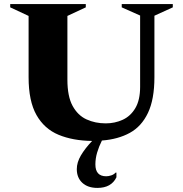

<svg xmlns="http://www.w3.org/2000/svg" viewBox="-20 -680 896 940"><path d="M457 240Q410 240 383 215Q356 190 356 148Q356 115 376 81Q396 47 431 10Q337 9 267 -20Q197 -49 158.5 -117Q120 -185 120 -302V-602L30 -644V-660H400V-644L310 -602V-290Q310 -208 335.5 -161.5Q361 -115 403.5 -95.5Q446 -76 498 -76Q542 -76 580.5 -93.5Q619 -111 642.5 -150.5Q666 -190 666 -255V-604L576 -644V-660H826V-644L736 -603V-302Q736 -194 704.5 -127.5Q673 -61 615.5 -29.5Q558 2 479 8Q464 38 455.5 67Q447 96 447 125Q447 183 500 183Q512 183 525 178.5Q538 174 546 165H550V188Q525 240 457 240Z"/></svg>

Font: Spectral SC ExtraBold
Style: Regular
Weight: 800
Designer: Jean-Baptiste Levee
Foundry: Production Type
Version: Version 2.001